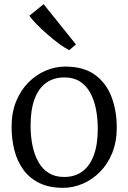

<svg xmlns="http://www.w3.org/2000/svg" viewBox="-20 -889 615 920"><path d="M35.5 -281Q35.5 -349.5 57.2 -403Q79 -456.5 116 -493.8Q153 -531 198.8 -550.5Q244.5 -570 292.5 -570Q382 -570 436.2 -529.8Q490.5 -489.5 515 -423Q539.5 -356.5 539.5 -278Q539.5 -210 517.8 -156.2Q496 -102.5 459 -65.2Q422 -28 376.2 -8.5Q330.5 11 282.5 11Q215.5 11 168.2 -12.2Q121 -35.5 91.8 -76Q62.5 -116.5 49 -169.2Q35.5 -222 35.5 -281ZM287.5 -41Q338 -41 374 -67Q410 -93 429.2 -144.5Q448.5 -196 448.5 -272Q448.5 -321.5 439.8 -366Q431 -410.5 412.2 -444.8Q393.5 -479 363 -498.5Q332.5 -518 288.5 -518Q237.5 -518 201.2 -492Q165 -466 145.8 -414.8Q126.5 -363.5 126.5 -287Q126.5 -237 135.5 -192.5Q144.5 -148 163.5 -113.8Q182.5 -79.5 213.2 -60.2Q244 -41 287.5 -41ZM311 -649Q293 -657.5 265.2 -677.8Q237.5 -698 207.8 -723.8Q178 -749.5 154.5 -773.8Q131 -798 121 -814L189 -869L344 -676L312 -649Z"/></svg>

Font: Merriweather Light 18pt Light
Style: Regular
Weight: 300
Version: Version 2.100